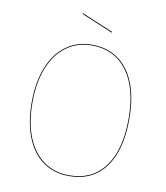

<svg xmlns="http://www.w3.org/2000/svg" viewBox="-92 -920 871 1006"><g transform="rotate(10 343.5 -417.5)"><path d="M603 -340Q603 -174 535.5 -82.5Q468 9 343 9Q264 9 205.5 -32Q147 -73 115.5 -151.5Q84 -230 84 -338Q84 -446 116 -525.5Q148 -605 207 -647.5Q266 -690 343 -690Q465 -690 534 -598.5Q603 -507 603 -340ZM88 -338Q88 -231 119 -154Q150 -77 207.5 -36Q265 5 343 5Q466 5 532.5 -85.5Q599 -176 599 -340Q599 -505 531 -595.5Q463 -686 343 -686Q267 -686 209 -644Q151 -602 119.5 -523.5Q88 -445 88 -338ZM435 -774 433 -770 266 -840 268 -844Z"/></g></svg>

Font: FiraGO Four
Style: Regular
Weight: 100
Designer: bBox Type
Foundry: bBox Type GmbH
Version: Version 1.001